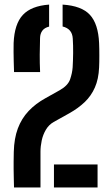

<svg xmlns="http://www.w3.org/2000/svg" viewBox="-20 -828 492 848"><path d="M41.9 0Q41.4 -18.7 41.1 -32Q40.9 -45.3 40.6 -56.8Q40.4 -68.2 40.2 -81.2Q40.1 -94.3 40.2 -112.6Q40.4 -131 40.9 -157.9Q42.4 -216.6 58.8 -260.7Q75.3 -304.7 106.2 -337.5Q137.1 -370.3 181.3 -394.6L244.4 -429.9Q280.2 -450.3 289.7 -477.8Q299.1 -505.3 300.9 -531Q302.6 -560.5 303 -593.9Q303.4 -627.2 301.4 -657.4Q300.2 -679.4 288.9 -692.7Q277.6 -706 256.5 -711V-807.7Q340.5 -802.4 377.2 -762.4Q414 -722.4 417.7 -637.5Q418.2 -625.5 418.5 -611.2Q418.7 -596.9 418.7 -582.2Q418.7 -567.6 418.5 -554.1Q418.2 -540.6 417.7 -530.1Q415.5 -478.9 399.1 -441.7Q382.8 -404.5 354.3 -377.3Q325.8 -350.1 287.3 -328.4L217.1 -289.2Q195.5 -276.9 182.7 -255.1Q169.8 -233.3 164.3 -207.7Q158.8 -182.1 158.8 -157.9V0ZM42 -509.7Q41.2 -535 40.6 -556.9Q40 -578.8 39.9 -598.5Q39.7 -618.2 40.2 -637.7Q43.6 -721.7 80.6 -761.8Q117.6 -801.9 196.9 -807.7V-710.5Q176.5 -705.5 166.9 -692.4Q157.4 -679.4 156.9 -660.4Q155.6 -622.6 155.5 -586.3Q155.3 -550 157.1 -509.7ZM218.3 0V-101.5H410.9V0Z"/></svg>

Font: Big Shoulders Stencil Text Thin
Style: Regular
Weight: 100
Designer: Patric King
Foundry: XO Type Co
Version: Version 2.001